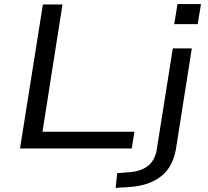

<svg xmlns="http://www.w3.org/2000/svg" viewBox="-20 -727 1016 940"><path d="M78 0 190 -705H286L188 -82H638L625 0ZM833 -609 849 -707H964L948 -609ZM546 193 554 121 613 116Q670 112 704 85.5Q738 59 747 8L826 -490H919L842 -1Q835 42 818 75.5Q801 109 772.5 133Q744 157 703 171.5Q662 186 607 189Z"/></svg>

Font: Nunito Sans 10pt Expanded
Style: Italic
Weight: 400
Width: 7
Italic angle: -9°
Designer: Vernon Adams
Foundry: Vernon Adams
Version: Version 3.101;gftools[0.9.27]